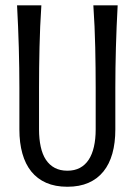

<svg xmlns="http://www.w3.org/2000/svg" viewBox="-20 -691 509 725"><path d="M234.4 -46.4Q261.7 -46.4 281.7 -57.1Q301.8 -67.9 314.9 -87.9Q328.1 -107.9 334.7 -137Q341.3 -166 341.3 -202.1V-359.9Q341.3 -434.1 339.6 -512.5Q337.9 -590.8 332.5 -670.9H424.3Q419.9 -590.3 417.7 -511.7Q415.5 -433.1 415.5 -359.9V-202.1Q415.5 -151.4 404.3 -111.3Q393.1 -71.3 370.6 -43.5Q348.1 -15.6 314.2 -0.7Q280.3 14.2 234.4 14.2Q188.5 14.2 154.5 -0.7Q120.6 -15.6 98.1 -43.5Q75.7 -71.3 64.5 -111.3Q53.2 -151.4 53.2 -202.1V-359.9Q53.2 -433.1 51 -511.7Q48.8 -590.3 44.4 -670.9H136.2Q130.9 -590.8 129.2 -512.5Q127.4 -434.1 127.4 -359.9V-202.1Q127.4 -166 133.8 -137Q140.1 -107.9 153.3 -87.9Q166.5 -67.9 186.8 -57.1Q207 -46.4 234.4 -46.4Z"/></svg>

Font: Crushed
Style: Regular
Weight: 400
Width: 3
Designer: Astigmatic (AOETI)
Foundry: Astigmatic (AOETI)
Version: Version 001.001